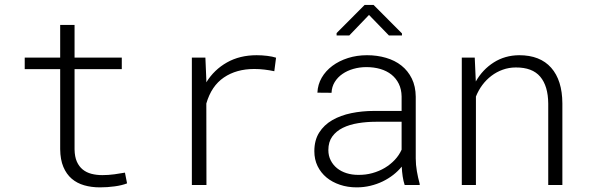

<svg xmlns="http://www.w3.org/2000/svg" viewBox="-20 -767 2440 796"><path d="M289.1 -663.6V-528.3H484.9V-480.5H289.1V-147.9Q289.6 -117.2 298.6 -96.9Q307.6 -76.7 323 -64.2Q338.4 -51.8 359.1 -46.4Q379.9 -41 404.3 -41Q428.7 -41 454.3 -44.4Q480 -47.9 498 -51.3L506.8 -6.8Q485.8 1.5 455.6 5.6Q425.3 9.8 394 9.8Q358.9 9.8 329.1 1.2Q299.3 -7.3 277.3 -26.1Q255.4 -44.9 242.7 -75Q230 -105 229.5 -148.4V-480.5H82.5V-528.3H229.5V-663.6Z M1043.9 -538.1Q1065.9 -538.1 1087.9 -535.4Q1109.9 -532.7 1124.5 -527.8L1117.2 -471.7Q1096.7 -476.1 1076.2 -478.5Q1055.7 -481 1034.2 -481Q960 -481 908.2 -445.8Q856.4 -410.6 835.4 -337.9L835.9 0H775.4V-528.3H831.5L835.4 -436.5V-425.8Q867.7 -478 920.9 -508.1Q974.1 -538.1 1043.9 -538.1Z M1657.7 0Q1652.3 -16.1 1649.4 -35.9Q1646.5 -55.7 1645.5 -76.2Q1630.4 -57.6 1610.4 -42Q1590.3 -26.4 1566.7 -14.9Q1543 -3.4 1515.6 3.2Q1488.3 9.8 1458.5 9.8Q1421.4 9.8 1389.4 -1Q1357.4 -11.7 1333.7 -31.2Q1310.1 -50.8 1296.6 -78.4Q1283.2 -106 1283.2 -140.1Q1283.2 -185.5 1303.2 -217.3Q1323.2 -249 1357.4 -268.8Q1391.6 -288.6 1436.5 -297.9Q1481.4 -307.1 1530.8 -307.1H1645V-367.2Q1644.5 -397 1633.3 -419.7Q1622.1 -442.4 1602.8 -457.8Q1583.5 -473.1 1556.9 -481Q1530.3 -488.8 1499 -488.8Q1470.7 -488.8 1445.1 -481.4Q1419.4 -474.1 1399.7 -460.4Q1379.9 -446.8 1367.7 -427Q1355.5 -407.2 1354.5 -382.3L1295.9 -382.8Q1297.4 -416.5 1313.7 -444.8Q1330.1 -473.1 1357.9 -493.9Q1385.7 -514.6 1422.6 -526.4Q1459.5 -538.1 1501.5 -538.1Q1543.5 -538.1 1580.3 -527.3Q1617.2 -516.6 1644.3 -495.1Q1671.4 -473.6 1687.3 -441.4Q1703.1 -409.2 1703.6 -366.2V-110.4Q1703.6 -84 1708.3 -57.1Q1712.9 -30.3 1719.7 -5.9L1720.2 0ZM1464.8 -42Q1495.6 -41.5 1523.7 -49.3Q1551.8 -57.1 1575.2 -71Q1598.6 -85 1616.7 -104.2Q1634.8 -123.5 1645 -146.5V-262.2H1538.6Q1500 -262.2 1464.4 -256.3Q1428.7 -250.5 1401.4 -237.1Q1374 -223.6 1357.7 -201.2Q1341.3 -178.7 1341.3 -145Q1341.3 -121.1 1351.1 -102.1Q1360.8 -83 1377.4 -69.6Q1394 -56.2 1416.5 -49.1Q1439 -42 1464.8 -42ZM1646.5 -628.4V-620.1H1592.3L1509.8 -705.1L1428.2 -620.1H1375.5V-629.9L1491.7 -746.6H1528.8Z M1948.2 -528.3 1952.6 -429.2Q1980.5 -478.5 2026.9 -508.1Q2073.2 -537.6 2132.3 -538.1Q2219.2 -538.1 2265.1 -486.1Q2311 -434.1 2311.5 -338.4V0H2252.9V-337.4Q2252.4 -410.2 2219.7 -449Q2187 -487.8 2118.2 -487.3Q2089.8 -487.3 2064.2 -478Q2038.6 -468.8 2017.3 -452.6Q1996.1 -436.5 1979.7 -414.6Q1963.4 -392.6 1953.1 -366.7V0H1894.5V-528.3Z"/></svg>

Font: Roboto Mono Light
Style: Regular
Weight: 300
Designer: Google
Version: Version 2.000985; 2015; ttfautohint (v1.3)